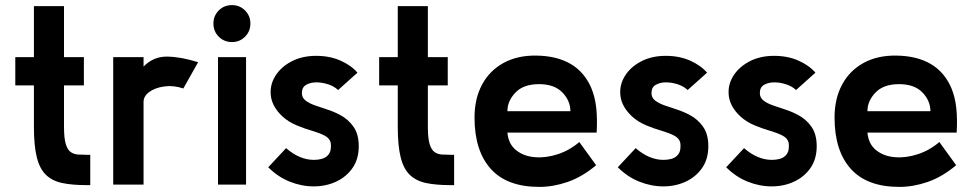

<svg xmlns="http://www.w3.org/2000/svg" viewBox="-20 -724 3815 753"><path d="M113 -227V-389H40V-500H113V-700H231V-500H309V-389H231V-227Q231 -182 238 -159Q245 -136 257.5 -127.5Q270 -119 285.5 -118Q301 -117 317 -117H334V2H319Q264 2 225 -6Q186 -14 161 -37.5Q136 -61 124.5 -106.5Q113 -152 113 -227Z M424 0V-500H543V-463Q582 -503 636.5 -502Q691 -501 757 -480L699 -377Q661 -390 624.5 -385Q588 -380 565 -363Q542 -346 543 -322V0Z M890 -559Q859 -559 838 -580Q817 -601 817 -632Q817 -662 838 -683Q859 -704 890 -704Q920 -704 941 -683Q962 -662 962 -632Q962 -601 941 -580Q920 -559 890 -559ZM945 0H835V-500H945Z M1032 -68 1102 -143Q1155 -97 1211 -97Q1227 -97 1240.5 -100.5Q1254 -104 1263 -112Q1275 -123 1277 -138.5Q1279 -154 1277 -164Q1273 -182 1252.5 -192.5Q1232 -203 1202.5 -211.5Q1173 -220 1142 -233Q1111 -246 1087 -268Q1048 -305 1042.5 -346.5Q1037 -388 1058.5 -424Q1080 -460 1122 -482.5Q1164 -505 1220 -505Q1273 -505 1315 -486.5Q1357 -468 1382 -439L1306 -371Q1290 -386 1266.5 -393.5Q1243 -401 1221 -401Q1198 -401 1181 -391.5Q1164 -382 1164 -359Q1164 -341 1178 -330Q1192 -319 1214.5 -311Q1237 -303 1263.5 -294.5Q1290 -286 1314 -273Q1345 -257 1366 -227.5Q1387 -198 1387 -151Q1387 -100 1362.5 -65Q1338 -30 1298 -11.5Q1258 7 1210.5 7Q1163 7 1116.5 -11.5Q1070 -30 1032 -68Z M1540 -227V-389H1467V-500H1540V-700H1658V-500H1736V-389H1658V-227Q1658 -182 1665 -159Q1672 -136 1684.5 -127.5Q1697 -119 1712.5 -118Q1728 -117 1744 -117H1761V2H1746Q1691 2 1652 -6Q1613 -14 1588 -37.5Q1563 -61 1551.5 -106.5Q1540 -152 1540 -227Z M2320 -204H1970Q1974 -159 2004 -135Q2034 -111 2078 -107.5Q2122 -104 2168.5 -119.5Q2215 -135 2252 -167L2318 -76Q2263 -30 2206.5 -10.5Q2150 9 2095 9Q1968 9 1904.5 -62Q1841 -133 1841 -263Q1841 -337 1870.5 -392Q1900 -447 1954.5 -477Q2009 -507 2083 -506Q2245 -504 2299 -379Q2314 -343 2318.5 -300Q2323 -257 2320 -204ZM2094 -394Q2033 -394 2001.5 -361Q1970 -328 1970 -288H2217Q2217 -329 2185.5 -361.5Q2154 -394 2094 -394Z M2403 -68 2473 -143Q2526 -97 2582 -97Q2598 -97 2611.5 -100.5Q2625 -104 2634 -112Q2646 -123 2648 -138.5Q2650 -154 2648 -164Q2644 -182 2623.5 -192.5Q2603 -203 2573.5 -211.5Q2544 -220 2513 -233Q2482 -246 2458 -268Q2419 -305 2413.5 -346.5Q2408 -388 2429.5 -424Q2451 -460 2493 -482.5Q2535 -505 2591 -505Q2644 -505 2686 -486.5Q2728 -468 2753 -439L2677 -371Q2661 -386 2637.5 -393.5Q2614 -401 2592 -401Q2569 -401 2552 -391.5Q2535 -382 2535 -359Q2535 -341 2549 -330Q2563 -319 2585.5 -311Q2608 -303 2634.5 -294.5Q2661 -286 2685 -273Q2716 -257 2737 -227.5Q2758 -198 2758 -151Q2758 -100 2733.5 -65Q2709 -30 2669 -11.5Q2629 7 2581.5 7Q2534 7 2487.5 -11.5Q2441 -30 2403 -68Z M2828 -68 2898 -143Q2951 -97 3007 -97Q3023 -97 3036.5 -100.5Q3050 -104 3059 -112Q3071 -123 3073 -138.5Q3075 -154 3073 -164Q3069 -182 3048.5 -192.5Q3028 -203 2998.5 -211.5Q2969 -220 2938 -233Q2907 -246 2883 -268Q2844 -305 2838.5 -346.5Q2833 -388 2854.5 -424Q2876 -460 2918 -482.5Q2960 -505 3016 -505Q3069 -505 3111 -486.5Q3153 -468 3178 -439L3102 -371Q3086 -386 3062.5 -393.5Q3039 -401 3017 -401Q2994 -401 2977 -391.5Q2960 -382 2960 -359Q2960 -341 2974 -330Q2988 -319 3010.5 -311Q3033 -303 3059.5 -294.5Q3086 -286 3110 -273Q3141 -257 3162 -227.5Q3183 -198 3183 -151Q3183 -100 3158.5 -65Q3134 -30 3094 -11.5Q3054 7 3006.5 7Q2959 7 2912.5 -11.5Q2866 -30 2828 -68Z M3732 -204H3382Q3386 -159 3416 -135Q3446 -111 3490 -107.5Q3534 -104 3580.5 -119.5Q3627 -135 3664 -167L3730 -76Q3675 -30 3618.5 -10.5Q3562 9 3507 9Q3380 9 3316.5 -62Q3253 -133 3253 -263Q3253 -337 3282.5 -392Q3312 -447 3366.5 -477Q3421 -507 3495 -506Q3657 -504 3711 -379Q3726 -343 3730.5 -300Q3735 -257 3732 -204ZM3506 -394Q3445 -394 3413.5 -361Q3382 -328 3382 -288H3629Q3629 -329 3597.5 -361.5Q3566 -394 3506 -394Z"/></svg>

Font: Kulim Park
Style: Bold
Weight: 700
Designer: Noponies / Dale Sattler
Foundry: Noponies
Version: Version 1.000; ttfautohint (v1.8.3)